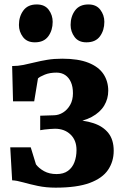

<svg xmlns="http://www.w3.org/2000/svg" viewBox="-20 -833 560 862"><path d="M229.5 9.5Q187 9.5 150.2 1.8Q113.5 -6 84.5 -14.2Q55.5 -22.5 34.5 -23.5L26 -171.5H118L141.5 -95Q154.5 -77.5 178 -64.5Q201.5 -51.5 234 -51.5Q265.5 -51.5 285.2 -66Q305 -80.5 314.2 -105Q323.5 -129.5 323.5 -159.5Q323.5 -203.5 296.5 -229.2Q269.5 -255 227 -255Q220.5 -255 206.8 -254Q193 -253 179.8 -251.5Q166.5 -250 160.5 -248.5V-313.5L223 -315.5Q244 -316 263.2 -328Q282.5 -340 295 -362Q307.5 -384 307.5 -414.5Q307.5 -443.5 298.5 -464Q289.5 -484.5 273 -495.8Q256.5 -507 233.5 -507Q203.5 -507 181.2 -498Q159 -489 150.5 -481L133.5 -378H38.5L34.5 -536.5Q60.5 -536.5 85.2 -541.5Q110 -546.5 136 -553Q162 -559.5 192.2 -564.5Q222.5 -569.5 259.5 -569.5Q331.5 -569.5 377.2 -551.2Q423 -533 444.5 -500.5Q466 -468 466 -425.5Q466 -389.5 447.8 -359Q429.5 -328.5 391.8 -308Q354 -287.5 296 -281V-295Q355.5 -294.5 399 -280.2Q442.5 -266 466.5 -235.8Q490.5 -205.5 490.5 -156Q490.5 -108 465.2 -70.5Q440 -33 383 -11.8Q326 9.5 229.5 9.5ZM136 -643Q101 -643 83 -667Q65 -691 65 -721Q65 -759 85 -786Q105 -813 144.5 -813H145.5Q181 -813 198.8 -789Q216.5 -765 216.5 -735Q216.5 -697 196.8 -670Q177 -643 137 -643ZM367.5 -643Q332.5 -643 314.8 -667Q297 -691 297 -721Q297 -759 317 -786Q337 -813 376.5 -813H377.5Q412.5 -813 430.5 -789Q448.5 -765 448.5 -735Q448.5 -697 428.8 -670Q409 -643 368.5 -643Z"/></svg>

Font: Merriweather ExtraBold
Style: Regular
Weight: 800
Version: Version 2.100